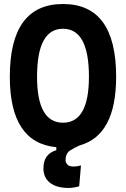

<svg xmlns="http://www.w3.org/2000/svg" viewBox="-20 -723 626 954"><path d="M321.3 210.9Q261.2 210.9 228.5 185.3Q195.8 159.7 195.8 113.3Q195.8 42 259.8 23.4V8.3Q28.8 -13.2 28.8 -341.8Q28.8 -703.1 293 -703.1Q557.1 -703.1 557.1 -341.8Q557.1 -51.3 377 -1Q351.6 9.8 328.6 24.4Q305.7 39.1 305.7 73.7Q305.7 83 314 93.8Q322.3 104.5 346.2 104.5Q362.3 104.5 382.3 99.1L373.5 202.6Q345.2 210.9 321.3 210.9ZM293 -113.3Q421.9 -113.3 421.9 -341.8Q421.9 -580.1 293 -580.1Q164.1 -580.1 164.1 -341.8Q164.1 -113.3 293 -113.3Z"/></svg>

Font: Cascadia Code PL
Style: Bold
Weight: 700
Monospace: yes
Designer: Aaron Bell
Foundry: Saja Typeworks
Version: Version 2404.023; ttfautohint (v1.8.4)